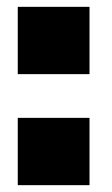

<svg xmlns="http://www.w3.org/2000/svg" viewBox="-20 -545 329 562"><path d="M242 -328H32V-525H242ZM242 -3H32V-200H242Z"/></svg>

Font: Morrison Black
Style: Regular
Weight: 900
Designer: Pablo Impallari, Rodrigo Fuenzalida (Modified by Dan O. Williams)
Version: Version 0.03;June 6, 2019;FontCreator 11.5.0.2425 64-bit; tt